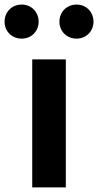

<svg xmlns="http://www.w3.org/2000/svg" viewBox="-62 -820 429 840"><path d="M79 0H226V-560H79ZM33 -651C76 -651 107 -684 107 -725C107 -767 76 -800 33 -800C-11 -800 -42 -767 -42 -725C-42 -684 -11 -651 33 -651ZM273 -651C316 -651 347 -684 347 -725C347 -767 316 -800 273 -800C229 -800 198 -767 198 -725C198 -684 229 -651 273 -651Z"/></svg>

Font: Noto Sans Mono CJK TC
Style: Bold
Weight: 700
Designer: Ryoko NISHIZUKA 西塚涼子 (kana, bopomofo & ideographs); Paul D. Hunt (Latin, Greek & Cyrillic); Sandoll Communications 산돌커뮤니
Foundry: Adobe
Version: Version 2.004;hotconv 1.0.118;makeotfexe 2.5.65603